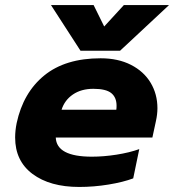

<svg xmlns="http://www.w3.org/2000/svg" viewBox="-20 -726 690 761"><path d="M182 -706H351L393 -621L471 -706H650L456 -525H299ZM40 -181Q40 -208 46 -238Q72 -359 155.5 -427Q239 -495 379 -495Q448 -495 499 -469Q550 -443 577 -398Q604 -353 604 -297Q604 -273 598 -246L584 -181H201Q204 -105 344 -105Q391 -105 442 -113Q493 -121 532 -135L508 -19Q468 -4 410 5.5Q352 15 294 15Q178 15 109 -36.5Q40 -88 40 -181ZM441 -291Q442 -297 442 -307Q442 -340 421 -357Q400 -374 350 -374Q302 -374 269 -351.5Q236 -329 224 -291Z"/></svg>

Font: Prompt
Style: Bold Italic
Weight: 700
Italic angle: -12°
Designer: Katatrad Team
Foundry: CadsonDemak
Version: Version 1.001